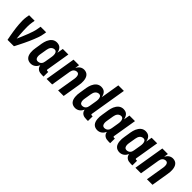

<svg xmlns="http://www.w3.org/2000/svg" viewBox="222 -1892 3057 3057"><g transform="rotate(45 1750.0 -363.5)"><path d="M266 0H122Q114 -38 107.5 -76Q101 -114 94.5 -152.5Q88 -191 83.5 -230Q79 -269 76 -308.5Q73 -348 73 -388Q73 -428 79 -468L88 -520H213L204 -468Q197 -423 196.5 -378.5Q196 -334 198 -290.5Q200 -247 203 -203Q206 -159 211 -116Q230 -159 248.5 -202.5Q267 -246 284 -290Q301 -334 316 -378.5Q331 -423 338 -468L347 -520H472L463 -468Q457 -428 443 -388Q429 -348 413 -308.5Q397 -269 379.5 -230Q362 -191 343.5 -152.5Q325 -114 305.5 -76Q286 -38 266 0Z M648 8Q622 8 598.5 -1Q575 -10 559 -28.5Q543 -47 535.5 -70.5Q528 -94 525.5 -119.5Q523 -145 524.5 -171Q526 -197 531 -223L550 -343Q554 -364 559.5 -385Q565 -406 574 -426.5Q583 -447 596 -466Q609 -485 626.5 -499.5Q644 -514 665 -521Q686 -528 707 -528Q732 -528 754.5 -520.5Q777 -513 792 -496.5Q807 -480 816 -459Q825 -438 829 -415L847 -520H972L905 -117Q904 -113 904.5 -109Q905 -105 907.5 -102Q910 -99 914 -98Q918 -97 922 -97H942L941 8H904Q881 8 859.5 4Q838 0 820 -11.5Q802 -23 790.5 -41.5Q779 -60 777 -83Q768 -64 755.5 -47Q743 -30 725.5 -17Q708 -4 688 2Q668 8 648 8ZM704 -97Q719 -97 735 -102.5Q751 -108 763 -120Q775 -132 781.5 -147.5Q788 -163 790 -179L810 -299Q812 -312 813.5 -325Q815 -338 814.5 -351Q814 -364 811.5 -376.5Q809 -389 803 -399.5Q797 -410 786.5 -416.5Q776 -423 762 -423Q745 -423 728 -415Q711 -407 699.5 -392.5Q688 -378 682 -361Q676 -344 673 -326L653 -206Q651 -194 650 -182Q649 -170 650 -158.5Q651 -147 654 -135.5Q657 -124 663.5 -115.5Q670 -107 680.5 -102Q691 -97 704 -97Z M1002 0 1088 -520H1213L1201 -448Q1211 -464 1223 -479.5Q1235 -495 1250.5 -506Q1266 -517 1284.5 -522.5Q1303 -528 1321 -528Q1347 -528 1370 -518.5Q1393 -509 1408 -490.5Q1423 -472 1430.5 -448.5Q1438 -425 1440.5 -399.5Q1443 -374 1441 -348Q1439 -322 1435 -297L1386 0H1261L1313 -314Q1315 -325 1315.5 -337Q1316 -349 1315.5 -360.5Q1315 -372 1312.5 -383Q1310 -394 1304 -403.5Q1298 -413 1288 -418Q1278 -423 1266 -423Q1251 -423 1235.5 -417Q1220 -411 1209 -399Q1198 -387 1192 -372Q1186 -357 1183 -341L1127 0Z M1648 8Q1622 8 1598.5 -1Q1575 -10 1559 -28.5Q1543 -47 1535.5 -70.5Q1528 -94 1525.5 -119.5Q1523 -145 1524.5 -171Q1526 -197 1531 -223L1550 -343Q1554 -364 1559.5 -385Q1565 -406 1574 -426.5Q1583 -447 1596 -466Q1609 -485 1626.5 -499.5Q1644 -514 1665 -521Q1686 -528 1707 -528Q1732 -528 1754.5 -520.5Q1777 -513 1792 -496.5Q1807 -480 1816 -459Q1825 -438 1829 -415L1882 -735H2007L1905 -117Q1904 -113 1904.5 -109Q1905 -105 1907.5 -102Q1910 -99 1914 -98Q1918 -97 1922 -97H1942L1941 8H1904Q1881 8 1859.5 4Q1838 0 1820 -11.5Q1802 -23 1790.5 -41.5Q1779 -60 1777 -83Q1768 -64 1755.5 -47Q1743 -30 1725.5 -17Q1708 -4 1688 2Q1668 8 1648 8ZM1704 -97Q1719 -97 1735 -102.5Q1751 -108 1763 -120Q1775 -132 1781.5 -147.5Q1788 -163 1790 -179L1810 -299Q1812 -312 1813.5 -325Q1815 -338 1814.5 -351Q1814 -364 1811.5 -376.5Q1809 -389 1803 -399.5Q1797 -410 1786.5 -416.5Q1776 -423 1762 -423Q1745 -423 1728 -415Q1711 -407 1699.5 -392.5Q1688 -378 1682 -361Q1676 -344 1673 -326L1653 -206Q1651 -194 1650 -182Q1649 -170 1650 -158.5Q1651 -147 1654 -135.5Q1657 -124 1663.5 -115.5Q1670 -107 1680.5 -102Q1691 -97 1704 -97Z M2148 8Q2122 8 2098.5 -1Q2075 -10 2059 -28.5Q2043 -47 2035.5 -70.5Q2028 -94 2025.5 -119.5Q2023 -145 2024.5 -171Q2026 -197 2031 -223L2050 -343Q2054 -364 2059.5 -385Q2065 -406 2074 -426.5Q2083 -447 2096 -466Q2109 -485 2126.5 -499.5Q2144 -514 2165 -521Q2186 -528 2207 -528Q2232 -528 2254.5 -520.5Q2277 -513 2292 -496.5Q2307 -480 2316 -459Q2325 -438 2329 -415L2347 -520H2472L2405 -117Q2404 -113 2404.5 -109Q2405 -105 2407.5 -102Q2410 -99 2414 -98Q2418 -97 2422 -97H2442L2441 8H2404Q2381 8 2359.5 4Q2338 0 2320 -11.5Q2302 -23 2290.5 -41.5Q2279 -60 2277 -83Q2268 -64 2255.5 -47Q2243 -30 2225.5 -17Q2208 -4 2188 2Q2168 8 2148 8ZM2204 -97Q2219 -97 2235 -102.5Q2251 -108 2263 -120Q2275 -132 2281.5 -147.5Q2288 -163 2290 -179L2310 -299Q2312 -312 2313.5 -325Q2315 -338 2314.5 -351Q2314 -364 2311.5 -376.5Q2309 -389 2303 -399.5Q2297 -410 2286.5 -416.5Q2276 -423 2262 -423Q2245 -423 2228 -415Q2211 -407 2199.5 -392.5Q2188 -378 2182 -361Q2176 -344 2173 -326L2153 -206Q2151 -194 2150 -182Q2149 -170 2150 -158.5Q2151 -147 2154 -135.5Q2157 -124 2163.5 -115.5Q2170 -107 2180.5 -102Q2191 -97 2204 -97Z M2648 8Q2622 8 2598.5 -1Q2575 -10 2559 -28.5Q2543 -47 2535.5 -70.5Q2528 -94 2525.5 -119.5Q2523 -145 2524.5 -171Q2526 -197 2531 -223L2550 -343Q2554 -364 2559.5 -385Q2565 -406 2574 -426.5Q2583 -447 2596 -466Q2609 -485 2626.5 -499.5Q2644 -514 2665 -521Q2686 -528 2707 -528Q2732 -528 2754.5 -520.5Q2777 -513 2792 -496.5Q2807 -480 2816 -459Q2825 -438 2829 -415L2847 -520H2972L2905 -117Q2904 -113 2904.5 -109Q2905 -105 2907.5 -102Q2910 -99 2914 -98Q2918 -97 2922 -97H2942L2941 8H2904Q2881 8 2859.5 4Q2838 0 2820 -11.5Q2802 -23 2790.5 -41.5Q2779 -60 2777 -83Q2768 -64 2755.5 -47Q2743 -30 2725.5 -17Q2708 -4 2688 2Q2668 8 2648 8ZM2704 -97Q2719 -97 2735 -102.5Q2751 -108 2763 -120Q2775 -132 2781.5 -147.5Q2788 -163 2790 -179L2810 -299Q2812 -312 2813.5 -325Q2815 -338 2814.5 -351Q2814 -364 2811.5 -376.5Q2809 -389 2803 -399.5Q2797 -410 2786.5 -416.5Q2776 -423 2762 -423Q2745 -423 2728 -415Q2711 -407 2699.5 -392.5Q2688 -378 2682 -361Q2676 -344 2673 -326L2653 -206Q2651 -194 2650 -182Q2649 -170 2650 -158.5Q2651 -147 2654 -135.5Q2657 -124 2663.5 -115.5Q2670 -107 2680.5 -102Q2691 -97 2704 -97Z M3002 0 3088 -520H3213L3201 -448Q3211 -464 3223 -479.5Q3235 -495 3250.5 -506Q3266 -517 3284.5 -522.5Q3303 -528 3321 -528Q3347 -528 3370 -518.5Q3393 -509 3408 -490.5Q3423 -472 3430.5 -448.5Q3438 -425 3440.5 -399.5Q3443 -374 3441 -348Q3439 -322 3435 -297L3386 0H3261L3313 -314Q3315 -325 3315.5 -337Q3316 -349 3315.5 -360.5Q3315 -372 3312.5 -383Q3310 -394 3304 -403.5Q3298 -413 3288 -418Q3278 -423 3266 -423Q3251 -423 3235.5 -417Q3220 -411 3209 -399Q3198 -387 3192 -372Q3186 -357 3183 -341L3127 0Z"/></g></svg>

Font: Iosevka Term Curly Extrabold
Style: Italic
Weight: 800
Italic angle: -9°
Designer: Belleve Invis
Foundry: Belleve Invis
Version: Version 32.3.0